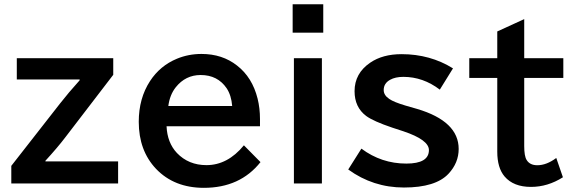

<svg xmlns="http://www.w3.org/2000/svg" viewBox="-20 -839 2710 904"><path d="M59.1 -564.9H513.2V-486.8L287.1 -191.9Q251.5 -145 193.8 -82V-79.1H536.1V24.9H33.2V-58.1L262.2 -351.1Q301.8 -401.9 355 -460.9V-464.8H59.1Z M1204.1 -244.6H764.2Q767.6 -167 813 -118.7Q867.7 -61.5 952.1 -61.5Q1051.8 -61.5 1128.4 -154.8L1206.5 -75.7Q1110.4 45.4 939.9 45.4Q800.3 45.4 714.8 -43.9Q633.3 -129.9 633.3 -265.6Q633.3 -376 686.5 -457.5Q733.9 -529.8 813 -562.5Q867.2 -585 928.7 -585Q1026.9 -585 1096.2 -530.3Q1168 -474.6 1192.9 -374.5Q1204.1 -329.1 1204.1 -278.8ZM1073.2 -339.8Q1069.3 -390.1 1046.9 -423.8Q1004.4 -485.8 924.8 -485.8Q853.5 -485.8 807.6 -428.2Q779.3 -392.6 772.5 -339.8Z M1357.9 -818.8H1502V-685.1H1357.9ZM1363.8 -564.9H1495.6V24.9H1363.8Z M1681.6 -139.2Q1775.9 -68.8 1893.1 -68.8Q1999.5 -68.8 1999.5 -132.3Q1999.5 -180.7 1878.4 -221.2L1827.6 -237.8Q1737.8 -268.1 1704.1 -293Q1649.4 -334 1649.4 -409.7Q1649.4 -493.7 1723.1 -543.9Q1781.7 -584 1870.6 -584Q2005.4 -584 2112.8 -517.1L2050.8 -417Q1971.7 -477.1 1879.4 -477.1Q1841.3 -477.1 1816.9 -463.4Q1786.6 -446.8 1786.6 -415Q1786.6 -390.6 1813 -373Q1834 -358.4 1889.6 -341.8L1943.8 -326.2Q2139.6 -268.1 2139.6 -137.7Q2139.6 -72.3 2091.8 -21Q2031.2 43.9 1881.8 43.9Q1736.3 43.9 1619.6 -41Z M2448.2 -749V-564.9H2632.3V-472.2H2448.2V-151.4Q2448.2 -104 2459.5 -85.9Q2474.6 -61 2509.8 -61Q2553.2 -61 2599.1 -95.2L2630.4 -4.4Q2559.1 41 2480 41Q2397.9 41 2356 -7.8Q2321.3 -48.3 2321.3 -125V-472.2H2189.5V-564.9H2321.3V-690.9Z"/></svg>

Font: BIZ UDPGothic
Style: Bold
Weight: 700
Designer: TypeBank Co., Ltd.
Foundry: Morisawa Inc.
Version: Version 1.051